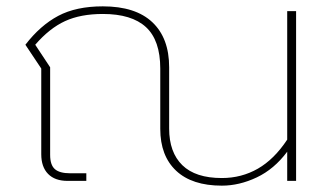

<svg xmlns="http://www.w3.org/2000/svg" viewBox="-20 -570 1033 605"><path d="M485 -164V-354Q485 -443 440 -484.5Q395 -526 304 -526Q234 -526 185 -503.5Q136 -481 91 -429L138 -358V-82Q138 -50 153 -37Q168 -24 201 -24H252V0H193Q153 0 131.5 -22Q110 -44 110 -84V-354L60 -429Q107 -490 163.5 -520Q220 -550 304 -550Q407 -550 460 -500Q513 -450 513 -358V-165Q513 -90 554.5 -49.5Q596 -9 679 -9Q741 -9 792.5 -38.5Q844 -68 885 -130V-535H913V0H885V-92Q844 -37 789 -11Q734 15 679 15Q585 15 535 -32Q485 -79 485 -164Z"/></svg>

Font: Prompt Thin
Style: Regular
Weight: 250
Designer: Katatrad Team
Foundry: CadsonDemak
Version: Version 1.001